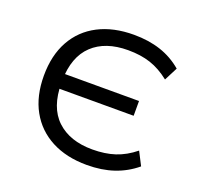

<svg xmlns="http://www.w3.org/2000/svg" viewBox="-125 -854 1045 1002"><g transform="rotate(20 397.0 -352.5)"><path d="M454 9Q341 9 258 -34.5Q175 -78 130 -159Q85 -240 85 -353Q85 -466 130 -547Q175 -628 258 -671Q341 -714 455 -714Q537 -714 603.5 -692Q670 -670 724 -624L686 -550Q633 -592 578.5 -610Q524 -628 454 -628Q328 -628 257 -561Q186 -494 184 -363L160 -398H597V-316H159L184 -348Q184 -213 256 -145Q328 -77 454 -77Q524 -77 579 -95Q634 -113 686 -155L724 -81Q670 -36 603.5 -13.5Q537 9 454 9Z"/></g></svg>

Font: Nunito Sans 7pt SemiExpanded
Style: Regular
Weight: 400
Width: 6
Designer: Vernon Adams
Foundry: Vernon Adams
Version: Version 3.101;gftools[0.9.27]